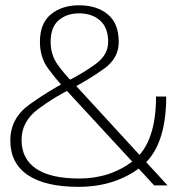

<svg xmlns="http://www.w3.org/2000/svg" viewBox="-20 -701 693 726"><path d="M277 5.5Q414.5 5.5 511.5 -68.8Q608.5 -143 608.5 -336H570Q570 -159.5 483.5 -92.8Q397 -26 280 -26Q171.5 -26 116.5 -63.2Q61.5 -100.5 61.5 -172Q61.5 -241.5 123.5 -288Q185.5 -334.5 254.5 -368Q321.5 -403.5 375.2 -442.5Q429 -481.5 429 -542.5Q429 -612 387.8 -646.5Q346.5 -681 278 -681Q215 -681 173 -647.2Q131 -613.5 131 -542.5Q131 -483.5 162.2 -441.5Q193.5 -399.5 224.5 -366.5L563 0H613.5L256.5 -388.5Q224.5 -419.5 198 -456.5Q171.5 -493.5 171.5 -542.5Q171.5 -598.5 202 -624.5Q232.5 -650.5 278.5 -650.5Q328.5 -650.5 358.8 -623.2Q389 -596 389 -542.5Q389 -494 342.8 -459.8Q296.5 -425.5 230.5 -392Q167 -359.5 93 -307Q19 -254.5 19 -170Q19 -84 85 -39.2Q151 5.5 277 5.5Z"/></svg>

Font: Anybody UltraCondensed Thin ExtraLight
Style: Regular
Weight: 250
Version: Version 1.111